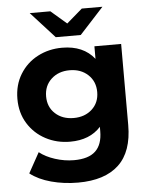

<svg xmlns="http://www.w3.org/2000/svg" viewBox="-59 -739 761 973"><g transform="rotate(-5 322.0 -252.5)"><path d="M577 -495V-83Q577 53 506 119.5Q435 186 299 186Q227 186 162.5 168.5Q98 151 56 118L113 15Q144 40 192 55.5Q240 71 288 71Q362 71 397.5 37.5Q433 4 433 -64V-86Q377 -24 277 -24Q209 -24 152.5 -54Q96 -84 62.5 -138Q29 -192 29 -263Q29 -334 62.5 -388.5Q96 -443 152.5 -472.5Q209 -502 277 -502Q385 -502 441 -431V-495ZM305 -142Q362 -142 398.5 -175.5Q435 -209 435 -263Q435 -317 398.5 -351Q362 -385 305 -385Q248 -385 211.5 -351Q175 -317 175 -263Q175 -209 211.5 -175.5Q248 -142 305 -142ZM499 -691 377 -558H250L129 -691H234L314 -622L394 -691Z"/></g></svg>

Font: Montserrat Ace
Style: Bold
Weight: 700
Designer: Julieta Ulanovsky
Foundry: Julieta Ulanovsky
Version: Version 1